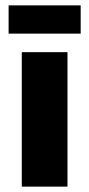

<svg xmlns="http://www.w3.org/2000/svg" viewBox="-20 -694 331 714"><path d="M280 -674H12V-569H280ZM231 -500H61V0H231Z"/></svg>

Font: Work Sans
Style: Bold
Weight: 700
Designer: Wei Huang
Foundry: Wei Huang
Version: Version 2.012